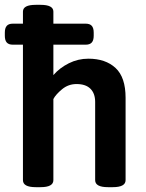

<svg xmlns="http://www.w3.org/2000/svg" viewBox="-20 -773 605 795"><path d="M500 -368V-27Q500 2 447 2H427Q374 2 374 -27V-351Q374 -386 354.5 -405.5Q335 -425 297 -425Q263 -425 237 -403.5Q211 -382 201 -363V-27Q201 2 148 2H128Q75 2 75 -27V-588H33Q16 -588 8 -597Q0 -606 0 -625V-638Q0 -657 8 -666Q16 -675 33 -675H75V-725Q75 -753 128 -753H148Q201 -753 201 -725V-675H335Q352 -675 360 -666Q368 -657 368 -638V-625Q368 -606 360 -597Q352 -588 335 -588H201V-462Q227 -492 265 -511Q303 -530 346 -530Q417 -530 458.5 -491.5Q500 -453 500 -368Z"/></svg>

Font: Asap-SemiBold
Style: Regular
Weight: 600
Designer: Pablo Cosgaya
Foundry: Omnibus-Type
Version: Version 2.000; ttfautohint (v1.8)